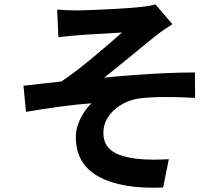

<svg xmlns="http://www.w3.org/2000/svg" viewBox="-20 -810 1040 891"><path d="M245.2 -765.4Q269.2 -763.7 292.1 -762.7Q315 -761.7 340.4 -761.7Q353.7 -761.7 380.9 -762.7Q408.1 -763.7 443.5 -765.2Q478.9 -766.7 515.4 -768.7Q551.8 -770.7 582.6 -773.1Q613.3 -775.4 631.7 -777.4Q656.7 -780 673.8 -783.2Q691 -786.3 701.1 -789.9L780 -697.7Q764.3 -687.7 740.5 -671.5Q716.7 -655.4 701.3 -642.6Q679.9 -625.7 655.8 -606Q631.7 -586.2 606.5 -565.5Q581.2 -544.7 556 -524.3Q530.9 -503.8 507.5 -484.6Q484 -465.4 463 -449.7Q530.1 -456.6 604.7 -462.1Q679.3 -467.7 751.8 -470.7Q824.2 -473.8 884.6 -473.8L885.4 -355.6Q813.5 -360.2 743.7 -359.8Q673.9 -359.5 627.6 -353.3Q593.3 -348.9 563.1 -334.7Q532.9 -320.6 509.4 -299.4Q486 -278.3 472.9 -251.4Q459.7 -224.6 459.7 -193.9Q459.7 -154.8 479 -129.8Q498.2 -104.8 532.6 -92Q566.9 -79.2 611.4 -73.5Q653.7 -68.9 694.8 -69.1Q736 -69.3 763.5 -71.3L737 60.3Q545.1 68.1 438.5 9.9Q331.9 -48.3 331.9 -173Q331.9 -203.8 342.4 -233.5Q352.9 -263.2 369.6 -288.3Q386.3 -313.5 404.5 -330.6Q336.1 -325.7 256.3 -314.9Q176.5 -304 100.6 -290.9L89 -412Q129.3 -416.2 177.3 -422.1Q225.4 -428 264.7 -432Q297.9 -453.7 337 -483.8Q376.1 -513.9 415.3 -546.6Q454.5 -579.3 488.7 -608.8Q523 -638.2 546.2 -659.2Q533.8 -658.2 513.4 -657.1Q493 -656 468.3 -654.3Q443.7 -652.7 419.1 -651.5Q394.5 -650.3 373.9 -648.8Q353.3 -647.3 340.9 -646.3Q322.4 -645.3 298.7 -642.6Q275 -640 251.1 -637.4Z"/></svg>

Font: Noto Sans KR Thin
Style: Regular
Weight: 100
Designer: Ryoko NISHIZUKA 西塚涼子 (kana, bopomofo & ideographs); Paul D. Hunt (Latin, Greek & Cyrillic); Sandoll Communications 산돌커뮤니
Foundry: Adobe
Version: Version 2.004-H2;hotconv 1.0.118;makeotfexe 2.5.65603